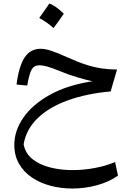

<svg xmlns="http://www.w3.org/2000/svg" viewBox="-20 -727 764 1099"><path d="M74.7 -243.2Q87.9 -348.1 120.8 -397.9Q153.8 -447.8 212.9 -447.8Q238.3 -447.8 272.7 -436.5Q307.1 -425.3 363.3 -399.9Q425.8 -371.6 474.4 -356.2Q522.9 -340.8 565.2 -335Q607.4 -329.1 649.9 -329.1L613.3 -203.6Q476.6 -191.4 369.6 -153.1Q262.7 -114.7 196.5 -51.5Q130.4 11.7 115.2 98.6Q125 151.4 166 183.8Q207 216.3 267.1 231.4Q327.1 246.6 393.6 246.6Q459 246.6 523.7 234.4Q588.4 222.2 638.7 200.2L655.3 278.3Q603 314.9 534.4 333.5Q465.8 352.1 394 352.1Q329.1 352.1 269.5 336.4Q210 320.8 163.1 289.3Q116.2 257.8 89.1 210.9Q62 164.1 62 102.1Q62 20.5 114.5 -54.7Q167 -129.9 266.8 -185.1Q366.7 -240.2 508.8 -261.7Q475.6 -269 423.8 -284.2Q372.1 -299.3 321.8 -320.3Q276.9 -338.9 250 -346.2Q223.1 -353.5 206.1 -353.5Q175.3 -353.5 161.1 -328.6Q147 -303.7 135.7 -237.3ZM262.7 -707Q300.8 -692.4 345.2 -648.4Q331.1 -627.9 316.7 -607.7Q302.2 -587.4 286.6 -566.4Q249.5 -599.6 204.6 -624Q219.7 -645.5 233.9 -665.5Q248 -685.5 262.7 -707Z"/></svg>

Font: Pinar DS1 Medium
Style: Regular
Weight: 500
Designer: Amin Abedi
Version: Version 3.000